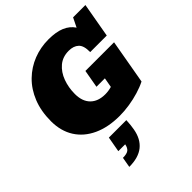

<svg xmlns="http://www.w3.org/2000/svg" viewBox="-301 -964 1480 1480"><g transform="rotate(-45 438.5 -224.0)"><path d="M460.4 14.2Q335.4 14.2 244.6 -27.8Q153.8 -69.8 105 -146.7Q56.2 -223.6 55.7 -329.6Q55.7 -440.4 90.1 -526.4Q124.5 -612.3 185.1 -671.4Q245.6 -730.5 323.5 -761Q401.4 -791.5 487.8 -791.5Q569.8 -791.5 622.8 -769.3Q675.8 -747.1 705.6 -702.1L742.7 -777.3H877L827.1 -494.6H646.5Q647.9 -564 618.4 -591.6Q588.9 -619.1 536.6 -619.1Q470.2 -619.1 425 -581.1Q379.9 -543 357.2 -481.4Q334.5 -419.9 334.5 -349.6Q334.5 -269.5 377.7 -225.8Q420.9 -182.1 499 -182.1Q516.1 -182.1 534.7 -184.8Q553.2 -187.5 569.3 -192.4L583.5 -271.5H491.7L517.6 -418H830.1L766.1 -54.7Q726.1 -34.2 674.3 -18.6Q622.6 -2.9 567.1 5.6Q511.7 14.2 460.4 14.2ZM233.9 344.2 248.5 261.2V260.3Q292.5 260.3 310.5 245.8Q328.6 231.4 334.5 198.7H259.8L282.2 73.2H472.7Q470.7 104.5 468.8 124.8Q466.8 145 462.9 165.5Q447.3 253.9 390.9 299.1Q334.5 344.2 233.9 344.2Z"/></g></svg>

Font: Bevan
Style: Italic
Weight: 400
Italic angle: -10°
Designer: Vernon Adams
Foundry: Vernon Adams
Version: Version 2.100; ttfautohint (v1.8.3)